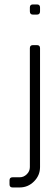

<svg xmlns="http://www.w3.org/2000/svg" viewBox="-20 -656 244 857"><path d="M158.7 89.8Q158.7 127 131.8 153.8Q105 180.7 67.9 180.7H36.1Q22.5 180.7 22.5 167V148.9Q22.5 135.3 36.1 135.3H67.9Q85.9 135.3 99.6 121.8Q113.3 108.4 113.3 89.8V-440.9Q113.3 -454.6 127 -454.6H145Q158.7 -454.6 158.7 -440.9ZM158.7 -622.6V-605.5Q158.7 -590.8 145 -590.8H127Q113.3 -590.8 113.3 -605.5V-622.6Q113.3 -636.2 127 -636.2H145Q158.7 -636.2 158.7 -622.6Z"/></svg>

Font: GOSTRUS
Style: type A
Weight: 200
Designer: Юрий и Татьяна Кривогуз
Version: Version 01.0